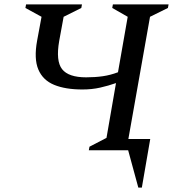

<svg xmlns="http://www.w3.org/2000/svg" viewBox="-20 -680 803 869"><path d="M382 0 385 -16 462 -56 505 -304Q471 -292 433.5 -283.5Q396 -275 353 -275Q276 -275 225 -296Q174 -317 153.5 -365.5Q133 -414 148 -496L168 -604L95 -644L98 -660H351L348 -644L268 -604L248 -495Q232 -404 261 -367Q290 -330 370 -330Q410 -330 445 -335Q480 -340 514 -353L558 -604L488 -644L491 -660H743L740 -644L659 -604L561 -51H660L622 169H606L560 0Z"/></svg>

Font: Spectral SC Medium
Style: Italic
Weight: 500
Italic angle: -10°
Designer: Jean-Baptiste Levee
Foundry: Production Type
Version: Version 2.001